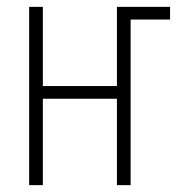

<svg xmlns="http://www.w3.org/2000/svg" viewBox="-20 -540 540 560"><path d="M65 0V-520H105V-289H321V-520H476V-483H361V0H321V-252H105V0Z"/></svg>

Font: Iosevka Curly Extralight
Style: Regular
Weight: 200
Monospace: yes
Designer: Belleve Invis
Foundry: Belleve Invis
Version: Version 22.1.2; ttfautohint (v1.8.4)